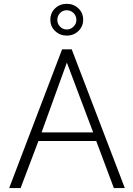

<svg xmlns="http://www.w3.org/2000/svg" viewBox="-20 -963 681 983"><path d="M321.8 -780.8Q357.4 -780.8 381.3 -804.2Q405.8 -827.6 405.8 -862.3Q405.8 -897 381.3 -920.4Q356.9 -943.4 321.8 -943.4Q286.6 -943.4 262.2 -920.4Q237.8 -897 237.8 -862.3Q237.8 -827.1 262.2 -804.2Q286.6 -780.8 321.8 -780.8ZM287.6 -826.7Q273.4 -840.8 273.4 -861.3Q273.4 -881.3 287.6 -896.5Q301.8 -910.6 321.8 -910.6Q341.3 -910.6 356.4 -896.5Q371.1 -881.8 371.1 -861.3Q371.1 -841.3 356.4 -826.7Q341.8 -812 321.8 -812Q301.8 -812 287.6 -826.7ZM347.2 -710.4H297.9L26.9 0H85.4L176.8 -241.2H472.7L563 0H619.1ZM457 -285.2H192.9L322.3 -642.6Z"/></svg>

Font: My Font
Style: ExtraLight
Weight: 500
Designer: Vernon Adams
Foundry: newtypography
Version: Version 0.001